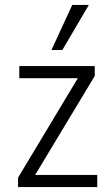

<svg xmlns="http://www.w3.org/2000/svg" viewBox="-20 -756 453 776"><path d="M53 0V-38L306 -459L309 -440H58V-489H363V-449L110 -29L107 -49H373V0ZM188 -554 272 -736H339L232 -554Z"/></svg>

Font: Nunito Sans 10pt Condensed Light
Style: Regular
Weight: 300
Width: 3
Designer: Vernon Adams
Foundry: Vernon Adams
Version: Version 3.101;gftools[0.9.27]